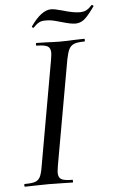

<svg xmlns="http://www.w3.org/2000/svg" viewBox="-54 -807 500 844"><g transform="rotate(-5 195.5 -385.0)"><path d="M127 -625 170 -624Q208 -622 230 -622Q259 -622 297 -624L337 -625Q340 -625 340 -619Q340 -613 337 -613Q307 -613 292 -607Q277 -601 269.5 -586.5Q262 -572 256 -542L174 -81Q170 -55 170 -49Q170 -27 183.5 -19.5Q197 -12 232 -12Q234 -12 234 -6Q234 0 232 0Q206 0 190 -1L126 -2L66 -1Q50 0 22 0Q19 0 19 -6Q19 -12 22 -12Q53 -12 67.5 -17Q82 -22 89.5 -36Q97 -50 102 -81L184 -544Q188 -570 188 -576Q188 -598 174.5 -605.5Q161 -613 127 -613Q124 -613 124 -619Q124 -625 127 -625ZM114 -696Q112 -698 114 -700Q161 -767 204 -767Q218 -767 254 -757Q300 -743 328 -743Q347 -743 358.5 -749.5Q370 -756 383 -770H384Q387 -770 389.5 -767.5Q392 -765 390 -763Q362 -723 344.5 -709Q327 -695 305 -695Q285 -695 245 -707Q241 -708 219.5 -714Q198 -720 176 -720Q158 -720 148 -715Q138 -710 131 -703L121 -693H119Q116 -693 114 -696Z"/></g></svg>

Font: CormorantInfant-MediumItalic
Style: Italic
Weight: 500
Italic angle: -10°
Designer: Christian Thalmann (Catharsis Fonts)
Foundry: Catharsis Fonts
Version: Version 3.303